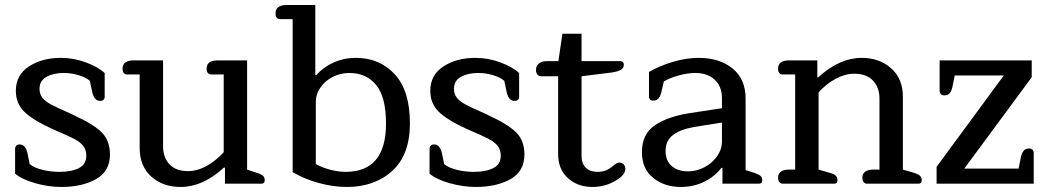

<svg xmlns="http://www.w3.org/2000/svg" viewBox="-20 -730 4166 763"><path d="M40 -40V-139Q40 -146 44.5 -151Q49 -156 58 -156Q81 -156 89 -122L98 -78Q116 -63 149 -55Q182 -47 216 -47Q264 -47 293.5 -62Q323 -77 323 -111Q323 -135 310.5 -150.5Q298 -166 274 -178.5Q250 -191 189 -217Q112 -252 77.5 -285Q43 -318 43 -369Q43 -432 95 -466Q147 -500 222 -500Q273 -500 321.5 -482Q370 -464 396 -440V-345Q396 -338 391.5 -333.5Q387 -329 378 -329Q355 -329 347 -362L337 -409Q320 -423 291.5 -431.5Q263 -440 233 -440Q192 -440 164.5 -424.5Q137 -409 137 -377Q137 -356 148.5 -341.5Q160 -327 182.5 -315Q205 -303 255 -281L276 -271Q352 -236 384.5 -203.5Q417 -171 417 -116Q417 -49 361.5 -18Q306 13 224 13Q173 13 120 -2Q67 -17 40 -40Z M535 -142V-434H486Q467 -434 467 -457Q467 -474 478.5 -482Q490 -490 510 -490H628V-150Q628 -104 653.5 -77Q679 -50 727 -50Q764 -50 801 -70.5Q838 -91 869 -125V-434H821Q801 -434 801 -457Q801 -474 812.5 -482Q824 -490 844 -490H962V-56L1001 -43Q1018 -38 1025 -31.5Q1032 -25 1032 -14Q1032 0 1019 0H874V-64H870Q786 13 698 13Q627 13 581 -28.5Q535 -70 535 -142Z M1143 -46V-654H1094Q1075 -654 1075 -677Q1075 -694 1086.5 -702Q1098 -710 1118 -710H1233V-433L1236 -431Q1266 -464 1306.5 -482Q1347 -500 1394 -500Q1489 -500 1549 -434.5Q1609 -369 1609 -240Q1609 -115 1539 -51Q1469 13 1358 13Q1304 13 1246 -3Q1188 -19 1143 -46ZM1514 -239Q1514 -344 1475 -392Q1436 -440 1368 -440Q1334 -440 1303.5 -425Q1273 -410 1254 -383Q1235 -356 1235 -324V-78Q1260 -64 1292.5 -55.5Q1325 -47 1353 -47Q1514 -47 1514 -239Z M1687 -40V-139Q1687 -146 1691.5 -151Q1696 -156 1705 -156Q1728 -156 1736 -122L1745 -78Q1763 -63 1796 -55Q1829 -47 1863 -47Q1911 -47 1940.5 -62Q1970 -77 1970 -111Q1970 -135 1957.5 -150.5Q1945 -166 1921 -178.5Q1897 -191 1836 -217Q1759 -252 1724.5 -285Q1690 -318 1690 -369Q1690 -432 1742 -466Q1794 -500 1869 -500Q1920 -500 1968.5 -482Q2017 -464 2043 -440V-345Q2043 -338 2038.5 -333.5Q2034 -329 2025 -329Q2002 -329 1994 -362L1984 -409Q1967 -423 1938.5 -431.5Q1910 -440 1880 -440Q1839 -440 1811.5 -424.5Q1784 -409 1784 -377Q1784 -356 1795.5 -341.5Q1807 -327 1829.5 -315Q1852 -303 1902 -281L1923 -271Q1999 -236 2031.5 -203.5Q2064 -171 2064 -116Q2064 -49 2008.5 -18Q1953 13 1871 13Q1820 13 1767 -2Q1714 -17 1687 -40Z M2198 -118V-427H2130Q2121 -427 2115.5 -434Q2110 -441 2110 -452Q2110 -468 2121.5 -477.5Q2133 -487 2153 -487H2199L2215 -596H2291V-487H2445Q2451 -487 2455 -483.5Q2459 -480 2459 -473Q2459 -460 2448 -453Q2437 -446 2412 -442L2292 -427H2291V-112Q2291 -80 2308 -63.5Q2325 -47 2354 -47Q2373 -47 2388 -53Q2403 -59 2418 -72Q2432 -84 2441 -84Q2451 -84 2458 -77Q2465 -70 2465 -58Q2465 -48 2456.5 -36.5Q2448 -25 2431 -15Q2388 13 2334 13Q2276 13 2237 -22Q2198 -57 2198 -118Z M2531 -125Q2531 -198 2583 -232.5Q2635 -267 2718 -280L2849 -300V-340Q2849 -386 2820.5 -413Q2792 -440 2742 -440Q2713 -440 2676.5 -430Q2640 -420 2618 -406L2608 -363Q2600 -330 2577 -330Q2568 -330 2563.5 -334.5Q2559 -339 2559 -346V-444Q2600 -468 2653.5 -484Q2707 -500 2757 -500Q2839 -500 2891 -458Q2943 -416 2943 -338V-54L2978 -43Q2995 -37 3002 -31Q3009 -25 3009 -14Q3009 0 2996 0H2851V-63H2847Q2820 -28 2778 -7.5Q2736 13 2685 13Q2621 13 2576 -23Q2531 -59 2531 -125ZM2849 -169V-243L2737 -225Q2684 -216 2654.5 -193.5Q2625 -171 2625 -130Q2625 -91 2649.5 -70Q2674 -49 2714 -49Q2748 -49 2779.5 -65.5Q2811 -82 2830 -109.5Q2849 -137 2849 -169Z M3072 -24Q3072 -40 3083.5 -48Q3095 -56 3115 -56H3140V-434H3091Q3072 -434 3072 -457Q3072 -474 3083.5 -482Q3095 -490 3115 -490H3228V-423H3232Q3316 -500 3404 -500Q3475 -500 3521.5 -458.5Q3568 -417 3568 -346V-56L3613 -43Q3629 -38 3636 -31.5Q3643 -25 3643 -14Q3643 0 3630 0H3426Q3417 0 3412 -6.5Q3407 -13 3407 -24Q3407 -40 3418.5 -48Q3430 -56 3450 -56H3475V-338Q3475 -383 3449 -410Q3423 -437 3375 -437Q3338 -437 3301 -417Q3264 -397 3233 -363V-56L3278 -43Q3294 -39 3301 -32Q3308 -25 3308 -14Q3308 0 3295 0H3091Q3082 0 3077 -6.5Q3072 -13 3072 -24Z M3702 -67 3969 -430H3774L3765 -385Q3761 -368 3754 -359.5Q3747 -351 3733 -351Q3724 -351 3719 -356Q3714 -361 3714 -369V-490H4080V-423L3812 -60H4028L4037 -106Q4041 -123 4048.5 -131.5Q4056 -140 4069 -140Q4078 -140 4083 -135Q4088 -130 4088 -122V0H3702Z"/></svg>

Font: Maitree Medium
Style: Regular
Weight: 500
Designer: CadsonDemak Team
Foundry: CadsonDemak
Version: Version 1.000